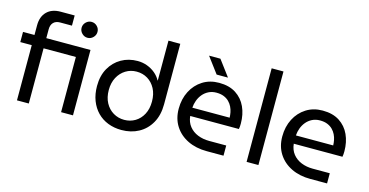

<svg xmlns="http://www.w3.org/2000/svg" viewBox="-76 -1082 2782 1447"><g transform="rotate(15 1315.0 -358.5)"><path d="M103.4 0V-430.6H14V-510H103.4V-585.4Q103.4 -653.4 141.9 -691.9Q180.4 -730.4 248.4 -730.4H358V-651H265.6Q232.2 -651 213.9 -632Q195.6 -613 195.6 -579V-510H540.4V0H447.6V-430.6H195.6V0ZM494.2 -592.8Q469.2 -592.8 450.7 -611.3Q432.2 -629.8 432.2 -654.8Q432.2 -680.2 450.7 -698.5Q469.2 -716.8 494.2 -716.8Q519.6 -716.8 537.9 -698.5Q556.2 -680.2 556.2 -654.8Q556.2 -629.8 537.9 -611.3Q519.6 -592.8 494.2 -592.8Z M920.6 12.4Q863.4 12.4 815.1 -6.5Q766.8 -25.4 731.8 -61.3Q696.8 -97.2 677.4 -147.7Q658 -198.2 658 -261Q658 -341 690.7 -399.3Q723.4 -457.6 779.7 -489.8Q836 -522 906.4 -522Q945.2 -522 980.5 -509Q1015.8 -496 1043.8 -472.8Q1071.8 -449.6 1088 -419H1089.8V-730H1182V-257.8Q1182 -173 1147.6 -112.3Q1113.2 -51.6 1054.4 -19.6Q995.6 12.4 920.6 12.4ZM921 -67Q968 -67 1006 -89.8Q1044 -112.6 1066.3 -154.6Q1088.6 -196.6 1088.6 -254.2Q1088.6 -312.2 1066.1 -354.4Q1043.6 -396.6 1005.6 -419.6Q967.6 -442.6 919.8 -442.6Q873 -442.6 834.7 -419Q796.4 -395.4 773.9 -353.2Q751.4 -311 751.4 -255Q751.4 -197.4 774.1 -155.2Q796.8 -113 835.5 -90Q874.2 -67 921 -67Z M1583.6 0Q1499.8 0 1435.1 -31.5Q1370.4 -63 1333.7 -120.4Q1297 -177.8 1297 -255Q1297 -331.2 1328 -391.6Q1359 -452 1414.2 -487Q1469.4 -522 1542.2 -522Q1621 -522 1673.5 -488Q1726 -454 1752.2 -396.5Q1778.4 -339 1778.4 -267.8Q1778.4 -257.4 1777.6 -245.1Q1776.8 -232.8 1774.8 -224.2H1395Q1399.8 -176.8 1425.7 -144.4Q1451.6 -112 1492.3 -95.7Q1533 -79.4 1581.6 -79.4H1714.8V0ZM1394.4 -288.6H1685.4Q1685 -308 1680.8 -329.7Q1676.6 -351.4 1666.6 -371.8Q1656.6 -392.2 1640.2 -408.6Q1623.8 -425 1599.4 -435Q1575 -445 1541.6 -445Q1507.4 -445 1480.5 -431.4Q1453.6 -417.8 1435 -395.2Q1416.4 -372.6 1406.3 -344.8Q1396.2 -317 1394.4 -288.6ZM1506.6 -577 1414.6 -700H1503.2L1595.2 -577Z M1895 0V-730H1987.2V0Z M2391.6 0Q2307.8 0 2243.1 -31.5Q2178.4 -63 2141.7 -120.4Q2105 -177.8 2105 -255Q2105 -331.2 2136 -391.6Q2167 -452 2222.2 -487Q2277.4 -522 2350.2 -522Q2429 -522 2481.5 -488Q2534 -454 2560.2 -396.5Q2586.4 -339 2586.4 -267.8Q2586.4 -257.4 2585.6 -245.1Q2584.8 -232.8 2582.8 -224.2H2203Q2207.8 -176.8 2233.7 -144.4Q2259.6 -112 2300.3 -95.7Q2341 -79.4 2389.6 -79.4H2522.8V0ZM2202.4 -288.6H2493.4Q2493 -308 2488.8 -329.7Q2484.6 -351.4 2474.6 -371.8Q2464.6 -392.2 2448.2 -408.6Q2431.8 -425 2407.4 -435Q2383 -445 2349.6 -445Q2315.4 -445 2288.5 -431.4Q2261.6 -417.8 2243 -395.2Q2224.4 -372.6 2214.3 -344.8Q2204.2 -317 2202.4 -288.6Z"/></g></svg>

Font: MuseoModerno Thin
Style: Regular
Weight: 100
Designer: Pablo Cosgaya, Héctor Gatti, Marcela Romero, and the Authors of The MuseoModerno Project.
Foundry: Omnibus-Type Team
Version: Version 1.003